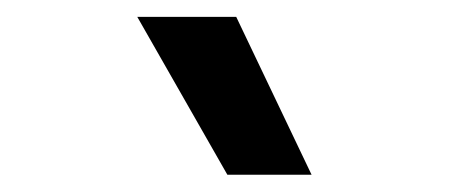

<svg xmlns="http://www.w3.org/2000/svg" viewBox="-20 -828 544 228"><path d="M250 -620.5 143 -808H260.5L350 -620.5Z"/></svg>

Font: Encode Sans Condensed SemiBold
Style: Regular
Weight: 600
Width: 3
Designer: Multiple Designers
Foundry: Impallari Type
Version: Version 3.000; ttfautohint (v1.8.3) -l 8 -r 50 -G 200 -x 14 